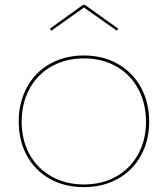

<svg xmlns="http://www.w3.org/2000/svg" viewBox="-20 -761 689 789"><path d="M57 -261Q57 -340 90.5 -402Q124 -464 185 -498.5Q246 -533 325 -533Q403 -533 464 -498.5Q525 -464 559 -402Q593 -340 593 -261Q593 -183 559 -121.5Q525 -60 464 -26Q403 8 325 8Q246 8 185 -26Q124 -60 90.5 -121.5Q57 -183 57 -261ZM580 -261Q580 -336 548 -395.5Q516 -455 458 -488Q400 -521 325 -521Q250 -521 191.5 -488Q133 -455 101 -395.5Q69 -336 69 -261Q69 -186 101 -127.5Q133 -69 191.5 -36Q250 -3 325 -3Q400 -3 458 -36Q516 -69 548 -127.5Q580 -186 580 -261ZM466 -643 460 -635 325 -730 191 -635 185 -643 321 -741H329Z"/></svg>

Font: Hepta Slab Thin
Style: Regular
Weight: 250
Designer: Michael LaGattuta
Foundry: Michael LaGattuta
Version: Version 1.100; ttfautohint (v1.8) -l 8 -r 50 -G 200 -x 14 -D